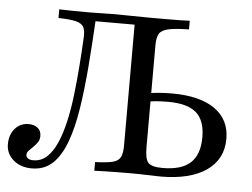

<svg xmlns="http://www.w3.org/2000/svg" viewBox="-51 -627 913 695"><g transform="rotate(5 405.0 -280.0)"><path d="M87.9 11.3Q46.8 11.3 20.6 -11.7Q-5.6 -34.7 -5.6 -68.5Q-5.6 -103.2 13.7 -125.4Q33.1 -147.6 63.7 -147.6Q83.1 -147.6 96 -137.5Q108.9 -127.4 108.9 -108.1Q108.9 -94.4 102 -84.7Q95.2 -75 86.7 -66.9Q78.2 -58.9 71.4 -51.6Q64.5 -44.4 64.5 -35.5Q64.5 -28.2 71.4 -23.4Q78.2 -18.5 91.1 -18.5Q119.4 -18.5 140.3 -37.9Q161.3 -57.3 176.2 -91.5Q191.1 -125.8 201.2 -170.2Q211.3 -214.5 217.3 -265.3Q223.4 -316.1 227.4 -369Q231.5 -421.8 233.9 -471Q236.3 -499.2 229.8 -513.3Q223.4 -527.4 201.6 -533.1Q179.8 -538.7 137.1 -539.5V-571Q155.6 -570.2 186.3 -569.8Q216.9 -569.4 248.4 -569.4Q271 -569.4 293.1 -570.2Q315.3 -571 339.5 -571Q371.8 -571 398.8 -570.2Q425.8 -569.4 462.1 -569.4Q498.4 -569.4 527 -569.4Q555.6 -569.4 577 -569.8Q598.4 -570.2 611.3 -571V-539.5Q561.3 -538.7 536.3 -533.1Q511.3 -527.4 503.2 -513.3Q495.2 -499.2 495.2 -470.2V-100Q495.2 -58.1 507.7 -44.8Q520.2 -31.5 559.7 -31.5Q628.2 -31.5 660.9 -61.7Q693.5 -91.9 693.5 -154.8Q693.5 -216.1 661.3 -244Q629 -271.8 559.7 -271.8Q535.5 -271.8 515.7 -270.2Q496 -268.5 479 -265.3V-296Q499.2 -299.2 521.8 -301.2Q544.4 -303.2 570.2 -303.2Q671.8 -303.2 726.2 -264.9Q780.6 -226.6 780.6 -156.5Q780.6 -82.3 721.4 -41.1Q662.1 0 554.8 0Q533.1 0 506 -1.2Q479 -2.4 446 -2.4Q421 -2.4 396.4 -2Q371.8 -1.6 350.8 -1.2Q329.8 -0.8 314.5 0V-31.5Q357.3 -33.1 378.2 -38.3Q399.2 -43.5 406.5 -58.1Q413.7 -72.6 413.7 -100.8V-543.5L420.2 -539.5H261.3L271.8 -543.5Q266.9 -455.6 260.5 -373.8Q254 -291.9 243.1 -221.8Q232.3 -151.6 213.3 -99.2Q194.4 -46.8 164.1 -17.7Q133.9 11.3 87.9 11.3Z"/></g></svg>

Font: Playfair 12pt
Style: Regular
Weight: 400
Designer: Claus Eggers Sørensen
Foundry: Claus Eggers Sørensen
Version: Version 2.000;gftools[0.9.28]